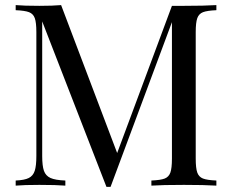

<svg xmlns="http://www.w3.org/2000/svg" viewBox="-20 -728 911 753"><path d="M747.6 -602.1V-106Q747.6 -68.4 753.7 -51.3Q759.8 -34.2 776.1 -27.8Q792.5 -21.5 828.6 -20V0Q781.7 -2.9 701.7 -2.9Q615.7 -2.9 573.7 0V-20Q609.9 -21.5 626 -27.8Q642.1 -34.2 648.2 -51.3Q654.3 -68.4 654.3 -106V-641.1L413.6 4.9H397.5L145.5 -644V-116.2Q145.5 -77.6 152.3 -58.1Q159.2 -38.6 178 -30Q196.8 -21.5 236.3 -20V0Q200.7 -2.9 134.3 -2.9Q74.7 -2.9 41.5 0V-20Q76.2 -21.5 93 -30Q109.9 -38.6 116.2 -58.1Q122.6 -77.6 122.6 -116.2V-602.1Q122.6 -639.6 116.5 -656.7Q110.4 -673.8 94 -680.2Q77.6 -686.5 41.5 -688V-708Q74.2 -705.1 134.3 -705.1Q187 -705.1 219.7 -708L439.5 -127.9L654.3 -705.1H701.7Q781.7 -705.1 828.6 -708V-688Q792.5 -686.5 776.1 -680.2Q759.8 -673.8 753.7 -656.7Q747.6 -639.6 747.6 -602.1Z"/></svg>

Font: TypoPRO Playfair Display
Style: Regular
Weight: 400
Designer: Claus Eggers Sørensen
Foundry: Claus Eggers Sørensen
Version: Version 1.004;PS 001.004;hotconv 1.0.70;makeotf.lib2.5.58329